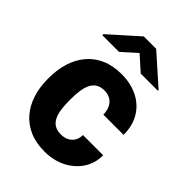

<svg xmlns="http://www.w3.org/2000/svg" viewBox="-221 -851 962 962"><g transform="rotate(45 260.5 -370.0)"><path d="M271.5 -108.9Q295.9 -108.9 314 -118.2Q332 -127.4 342 -144.3Q352.1 -161.1 352.1 -185.1H495.6Q495.6 -127.4 466.1 -83.5Q436.5 -39.6 386.7 -14.9Q336.9 9.8 274.4 9.8Q212.9 9.8 167 -10.5Q121.1 -30.8 90.3 -67.4Q59.6 -104 44.2 -152.6Q28.8 -201.2 28.8 -257.8V-270.5Q28.8 -326.7 44.2 -375.5Q59.6 -424.3 90.3 -460.9Q121.1 -497.6 166.7 -517.8Q212.4 -538.1 273.9 -538.1Q338.9 -538.1 388.9 -513.2Q439 -488.3 467.3 -441.7Q495.6 -395 495.6 -329.6H352.1Q352.1 -355 343 -375.2Q334 -395.5 315.7 -407.5Q297.4 -419.4 270.5 -419.4Q242.7 -419.4 224.9 -407.5Q207 -395.5 197.8 -374.5Q188.5 -353.5 185.1 -326.9Q181.6 -300.3 181.6 -270.5V-257.8Q181.6 -227.5 185.1 -200.4Q188.5 -173.3 198 -152.8Q207.5 -132.3 225.1 -120.6Q242.7 -108.9 271.5 -108.9ZM306.2 -750 460 -613.3V-607.4H339.4L262.2 -676.3L185.5 -607.4H67.4V-615.2L218.3 -750Z"/></g></svg>

Font: Roboto ExtraBold
Style: Regular
Weight: 800
Designer: Christian Robertson
Foundry: Google
Version: Version 3.009; 2024